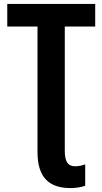

<svg xmlns="http://www.w3.org/2000/svg" viewBox="-20 -734 522 978"><path d="M339 224C367 224 396 219 414 212V103C401 108 384 113 363 113C325 113 310 88 310 34V-599H465V-714H17V-599H171V40C171 170 230 224 339 224Z"/></svg>

Font: Noto Sans Display SemiCondensed
Style: Bold
Weight: 700
Width: 4
Designer: Monotype Design Team
Foundry: Monotype Imaging Inc.
Version: Version 1.900